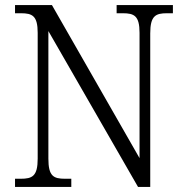

<svg xmlns="http://www.w3.org/2000/svg" viewBox="-20 -734 729 754"><path d="M39 0H260V-32H236C190 -32 170 -42 170 -111V-612L522 0H570V-603C570 -672 591 -682 636 -682H659V-714H438V-682H462C507 -682 528 -672 528 -605V-113L184 -714H39V-682H62C107 -682 128 -672 128 -605V-111C128 -42 107 -32 61 -32H39Z"/></svg>

Font: Noto Serif Khmer SemiCondensed Light
Style: Regular
Weight: 300
Width: 4
Designer: Danh Hong and the Monotype Design Team
Foundry: Monotype Imaging Inc.
Version: Version 2.004